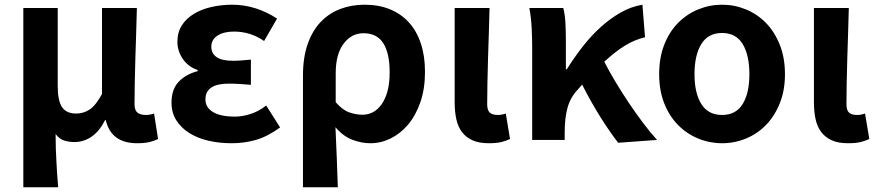

<svg xmlns="http://www.w3.org/2000/svg" viewBox="-20 -594 3725 815"><path d="M79 -560H225V-229Q225 -166 243.5 -139Q262 -112 303 -112Q335 -112 361 -129.5Q387 -147 413 -195V-560H561Q560 -509 558 -453.5Q556 -398 554.5 -344Q553 -290 552 -240.5Q551 -191 551 -152Q551 -126 563.5 -116Q576 -106 599 -106Q616 -106 634 -112L651 -4Q635 4 614.5 9Q594 14 562 14Q452 14 429 -84H426Q403 -38 369.5 -14.5Q336 9 296 9Q273 9 252.5 2.5Q232 -4 216 -25Q216 9 217 37.5Q218 66 219.5 92Q221 118 222.5 144.5Q224 171 227 201H79Z M963 14Q910 14 863.5 3Q817 -8 782.5 -30Q748 -52 728 -84Q708 -116 708 -158Q708 -215 738.5 -247Q769 -279 819 -292V-297Q797 -304 781 -317Q765 -330 754.5 -346Q744 -362 738.5 -380Q733 -398 733 -416Q733 -457 752 -486.5Q771 -516 803.5 -535.5Q836 -555 878 -564.5Q920 -574 966 -574Q1017 -574 1065.5 -558.5Q1114 -543 1156 -515L1101 -420Q1043 -460 973 -460Q930 -460 903.5 -443Q877 -426 877 -396Q877 -367 899.5 -351.5Q922 -336 969 -336Q986 -336 1005.5 -337.5Q1025 -339 1045 -341V-234Q1021 -236 997.5 -237.5Q974 -239 951 -239Q852 -239 852 -172Q852 -138 884 -118.5Q916 -99 978 -99Q1007 -99 1041.5 -109.5Q1076 -120 1110 -146L1169 -53Q1115 -14 1066 0Q1017 14 963 14Z M1266 -273Q1266 -350 1286 -407Q1306 -464 1341.5 -501Q1377 -538 1424.5 -556Q1472 -574 1528 -574Q1588 -574 1635.5 -554.5Q1683 -535 1716 -498.5Q1749 -462 1766.5 -409Q1784 -356 1784 -289Q1784 -217 1764.5 -160.5Q1745 -104 1712.5 -65.5Q1680 -27 1638.5 -6.5Q1597 14 1552 14Q1514 14 1475 -1Q1436 -16 1404 -54Q1407 15 1409.5 75Q1412 135 1414 201H1266ZM1519 -107Q1543 -107 1563.5 -118Q1584 -129 1600 -151.5Q1616 -174 1625 -207.5Q1634 -241 1634 -287Q1634 -368 1607 -410.5Q1580 -453 1523 -453Q1472 -453 1438.5 -408.5Q1405 -364 1405 -283V-160Q1434 -127 1462.5 -117Q1491 -107 1519 -107Z M2055 14Q2013 14 1985.5 1.5Q1958 -11 1941 -33.5Q1924 -56 1917 -88Q1910 -120 1910 -159V-560H2058Q2057 -509 2055 -453.5Q2053 -398 2051.5 -344Q2050 -290 2049 -240.5Q2048 -191 2048 -152Q2048 -126 2059 -116Q2070 -106 2093 -106Q2109 -106 2127 -112L2145 -4Q2128 4 2108 9Q2088 14 2055 14Z M2604 12Q2569 -33 2529 -96.5Q2489 -160 2451 -235L2431 -212Q2401 -180 2389 -136.5Q2377 -93 2377 -32V0H2239V-393Q2239 -426 2237 -471.5Q2235 -517 2227 -560H2371Q2378 -534 2380 -498Q2382 -462 2382 -423V-300H2386Q2418 -351 2454 -397Q2490 -443 2530.5 -479.5Q2571 -516 2615 -541Q2659 -566 2707 -574L2718 -436Q2673 -425 2633 -400.5Q2593 -376 2545 -332Q2566 -291 2593 -246Q2620 -201 2649.5 -157Q2679 -113 2709.5 -72.5Q2740 -32 2769 0Z M3045 14Q2992 14 2943.5 -6Q2895 -26 2858 -63.5Q2821 -101 2799.5 -155.5Q2778 -210 2778 -279Q2778 -349 2799.5 -404Q2821 -459 2858 -496.5Q2895 -534 2943.5 -554Q2992 -574 3045 -574Q3098 -574 3146.5 -554Q3195 -534 3231.5 -496.5Q3268 -459 3290 -404Q3312 -349 3312 -279Q3312 -210 3290 -155.5Q3268 -101 3231.5 -63.5Q3195 -26 3146.5 -6Q3098 14 3045 14ZM3045 -106Q3104 -106 3132.5 -152.5Q3161 -199 3161 -279Q3161 -360 3132.5 -407Q3104 -454 3045 -454Q2986 -454 2957 -407Q2928 -360 2928 -279Q2928 -199 2957 -152.5Q2986 -106 3045 -106Z M3580 14Q3538 14 3510.5 1.5Q3483 -11 3466 -33.5Q3449 -56 3442 -88Q3435 -120 3435 -159V-560H3583Q3582 -509 3580 -453.5Q3578 -398 3576.5 -344Q3575 -290 3574 -240.5Q3573 -191 3573 -152Q3573 -126 3584 -116Q3595 -106 3618 -106Q3634 -106 3652 -112L3670 -4Q3653 4 3633 9Q3613 14 3580 14Z"/></svg>

Font: SpoqaHanSansJP-Bold
Style: Regular
Weight: 700
Designer: [Source Han Sans]
Ryoko NISHIZUKA  (kana & ideographs); Paul D. Hunt (Latin, Greek & Cyrillic); Wenlong ZHANG  (bopomofo
Foundry: Spoqa (http://bi.spoqa.com)
Version: Version 1.002.20150607